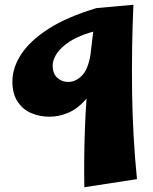

<svg xmlns="http://www.w3.org/2000/svg" viewBox="-20 -477 643 806"><path d="M188 13Q146 13 110.5 -2.5Q75 -18 53.5 -51Q32 -84 32 -135Q32 -192 68.5 -248.5Q105 -305 183 -355.5Q261 -406 385 -443L437 -358Q374 -348 329 -330.5Q284 -313 256 -291Q228 -269 214.5 -246Q201 -223 201 -201Q201 -169 220 -151Q239 -133 266 -133Q300 -133 327 -163Q354 -193 363 -269L420 -304Q414 -215 392.5 -154.5Q371 -94 338 -57Q305 -20 266 -3.5Q227 13 188 13ZM334 309Q332 183 336.5 63.5Q341 -56 353 -180.5Q365 -305 385 -443L540 -457Q532 -275 534.5 -90Q537 95 555 275Z"/></svg>

Font: Marhey Light SemiBold
Style: Regular
Weight: 600
Version: Version 1.000